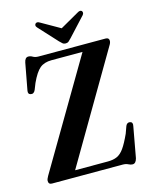

<svg xmlns="http://www.w3.org/2000/svg" viewBox="-131 -968 836 1065"><g transform="rotate(-15 287.0 -436.0)"><path d="M541.5 -656 179 -38H367.5Q398.5 -38 420.2 -47.8Q442 -57.5 460.8 -84Q479.5 -110.5 502.5 -161L517.5 -202.5Q525.5 -220 542 -217Q559.5 -213.5 554 -190.5L522 -15Q515 13 496 13Q485 13 472.8 6.5Q460.5 0 441.5 0H36Q16.5 0 16.5 -20Q16.5 -30 26.5 -47L388.5 -661.5H210.5Q168.5 -661.5 143.2 -640.5Q118 -619.5 92 -563L77.5 -526.5Q68.5 -505.5 50.5 -509.5Q34 -513 38 -533.5L66.5 -686.5Q72 -714.5 91 -714.5Q103.5 -714.5 115.5 -707.2Q127.5 -700 147 -700H531.5Q551 -700 551 -682Q551 -670.5 541.5 -656ZM344 -752Q335.5 -742.5 328.5 -736.8Q321.5 -731 311 -731Q300.5 -731 293.5 -736.8Q286.5 -742.5 277.5 -752L180 -858Q173.5 -865 174 -871.5Q174.5 -878 178.5 -881.5Q187.5 -889.5 204 -879L311 -818L418 -879Q434.5 -889.5 443.5 -881.5Q447 -878 447.5 -871.5Q448 -865 442 -858Z"/></g></svg>

Font: Fraunces 144pt S050 SemiBold
Style: Regular
Weight: 600
Version: Version 1.000; ttfautohint (v1.8.3)